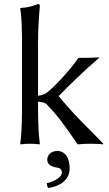

<svg xmlns="http://www.w3.org/2000/svg" viewBox="-20 -718 543 959"><path d="M90 -200C90 -126 89 -54 81 0L83 3C95 1 118 0 130 0C142 0 165 1 177 3L179 0C171 -57 170 -125 170 -200V-210C178 -210 202 -207 211 -199C276 -131 300 -95 368 3C383 1 417 0 434 0C451 0 485 1 494 3L496 0C422 -79 368 -123 273 -238C312 -279 410 -374 475 -429L473 -432C454 -429 399 -429 372 -429C329 -367 254 -286 214 -255C201 -245 183 -241 170 -240V-500C170 -575 174 -625 179 -688C179 -695 176 -698 170 -698C145 -688 124 -681 83 -678L81 -675C89 -632 90 -558 90 -482ZM266 36C237 36 216 55 216 79C216 106 241 115 258 118C276 120 289 124 289 144C289 162 263 186 214 197C214 206 216 215 222 221C279 212 328 182 328 122C328 70 304 36 266 36Z"/></svg>

Font: Libertinus Sans
Style: Regular
Weight: 400
Designer: Philipp H. Poll, Khaled Hosny
Foundry: Caleb Maclennan
Version: Version 7.050;RELEASE